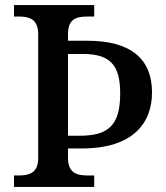

<svg xmlns="http://www.w3.org/2000/svg" viewBox="-20 -734 653 754"><path d="M35 0H350V-45H322C281 -45 247 -56 247 -113V-151H301C504 -151 577 -252 577 -371C577 -501 496 -574 323 -574H247V-601C247 -659 280 -669 322 -669H350V-714H35V-669H55C95 -669 130 -659 130 -600V-113C130 -55 95 -45 55 -45H35ZM293 -201H247V-522H306C413 -522 452 -478 452 -367C452 -242 406 -201 293 -201Z"/></svg>

Font: Noto Serif Ethiopic Medium
Style: Regular
Weight: 500
Designer: Monotype Design Team
Foundry: Monotype Imaging Inc.
Version: Version 2.102